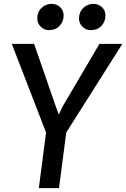

<svg xmlns="http://www.w3.org/2000/svg" viewBox="-20 -974 654 994"><path d="M181 0 218.5 -288 41 -747H156.5L269 -422.5L284.5 -381L304 -422.5L495 -747H613.5L323 -288L285.5 0ZM232 -818Q209 -818 191 -835.8Q173 -853.5 173 -877.5Q173 -912 195 -933Q217 -954 247 -954Q274 -954 291.8 -936.5Q309.5 -919 309.5 -894Q309.5 -863 289 -840.5Q268.5 -818 232 -818ZM448 -818Q425 -818 407 -835.8Q389 -853.5 389 -877.5Q389 -912 411.2 -933Q433.5 -954 463 -954Q490.5 -954 508.2 -936.5Q526 -919 526 -894Q526 -863 505.5 -840.5Q485 -818 448 -818Z"/></svg>

Font: Koeln Type Sans
Style: Italic
Weight: 400
Italic angle: -7.5°
Designer: Eben Sorkin
Foundry: Eben Sorkin
Version: Version 2.001